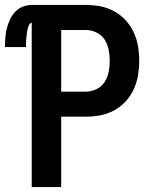

<svg xmlns="http://www.w3.org/2000/svg" viewBox="-27 -755 647 775"><path d="M101 0V-663Q95 -663 91.5 -656.5Q88 -650 86 -643.5Q84 -637 83 -630.5Q82 -624 81 -617.5Q80 -611 79.5 -604.5Q79 -598 78.5 -591.5Q78 -585 78 -578.5Q78 -572 78 -565H-7Q-7 -584 -5.5 -603Q-4 -622 0.5 -640Q5 -658 13 -675.5Q21 -693 34 -707Q47 -721 65 -728Q83 -735 101 -735H319Q349 -735 378 -729.5Q407 -724 433 -710Q459 -696 479.5 -674Q500 -652 512.5 -625Q525 -598 530 -568.5Q535 -539 535 -509Q535 -480 530 -450.5Q525 -421 512.5 -394Q500 -367 479.5 -345Q459 -323 433 -309Q407 -295 378 -289.5Q349 -284 319 -284H220V0ZM220 -385H319Q341 -385 362 -395Q383 -405 395 -423.5Q407 -442 411.5 -464.5Q416 -487 416 -509Q416 -532 411.5 -554.5Q407 -577 395 -595.5Q383 -614 362 -624Q341 -634 319 -634H220Z"/></svg>

Font: Zed Sans Extended
Style: Bold
Weight: 700
Width: 7
Designer: Belleve Invis
Foundry: Belleve Invis
Version: Version 1.0.0; ttfautohint (v1.8.4)